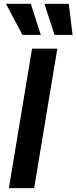

<svg xmlns="http://www.w3.org/2000/svg" viewBox="-20 -981 398 1001"><path d="M147 -727.3H278.8L158 0H26.3ZM11 -961.3H140.6L192.8 -799H96.9ZM211.6 -961.3H338.8L358.3 -799H264.2Z"/></svg>

Font: Inter P Semi Bold
Style: Italic
Weight: 600
Italic angle: 9.39999°
Designer: Rasmus Andersson
Foundry: rsms
Version: Version 3.018;git-588b23468